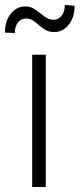

<svg xmlns="http://www.w3.org/2000/svg" viewBox="-51 -747 318 767"><path d="M131.8 0H77.6V-528.3H131.8ZM247.1 -724.1Q247.1 -677.7 223.6 -648.4Q200.2 -619.1 166 -619.1Q144.5 -619.1 130.6 -627.4Q116.7 -635.7 105.2 -646Q93.8 -656.2 81.8 -664.6Q69.8 -672.9 52.2 -672.9Q33.7 -672.9 21 -657.5Q8.3 -642.1 8.3 -615.2L-31.2 -616.7Q-31.2 -663.1 -8.1 -692.1Q15.1 -721.2 49.8 -721.2Q64.9 -721.2 76.7 -716.1Q88.4 -710.9 110.6 -693.4Q132.8 -675.8 142.3 -671.9Q151.9 -668 163.6 -668Q182.1 -668 195.1 -684.1Q208 -700.2 208 -727.1Z"/></svg>

Font: MAUL Condensed Light
Style: Light
Weight: 300
Designer: MAUL
Version: Version 2.137; 2017; ttfautohint (v1.8.3)